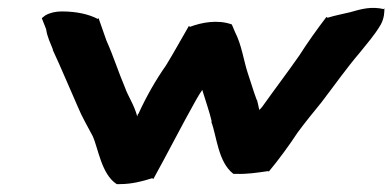

<svg xmlns="http://www.w3.org/2000/svg" viewBox="-20 -475 995 487"><path d="M86 -429 97 -401C100 -380 108 -366 114 -350V-348C136 -301 156 -252 177 -205C188 -178 202 -155 215 -130C229 -100 237 -33 276 -8H284C314 -8 341 -15 366 -23L369 -21C405 -86 441 -157 477 -221C482 -230 487 -238 493 -247C501 -220 511 -193 517 -167L516 -166C530 -129 533 -64 572 -34H580C606 -33 633 -37 660 -41L662 -40C687 -70 714 -107 735 -139C755 -166 773 -188 795 -215C828 -258 858 -301 893 -342C911 -365 929 -384 946 -413C955 -430 955 -445 955 -454L953 -452L942 -454C912 -458 887 -449 868 -444C852 -440 830 -436 811 -430L808 -432C785 -402 760 -367 739 -334C709 -291 677 -249 645 -204L637 -195L638 -198L637 -199C635 -208 634 -214 632 -221L631 -222C623 -243 616 -268 608 -291C598 -322 593 -361 576 -394L568 -413C532 -426 491 -418 462 -407L459 -409C439 -375 422 -343 401 -309C375 -272 351 -230 331 -186H330C330 -185 328 -180 328 -180C320 -210 305 -230 297 -253C280 -293 268 -332 250 -372C243 -392 237 -409 230 -429L228 -427C205 -439 174 -446 137 -446C122 -446 107 -443 95 -436Z"/></svg>

Font: Hussar Pisanka
Style: BdKur
Weight: 700
Designer: Robert Jablonski
Foundry: Cannot Into Space Fonts
Version: Version 1.070